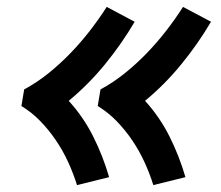

<svg xmlns="http://www.w3.org/2000/svg" viewBox="-20 -623 640 556"><path d="M424 -87Q413 -122 398 -154.5Q383 -187 363 -216.5Q343 -246 318.5 -271.5Q294 -297 263 -316L271 -364Q308 -384 341.5 -411Q375 -438 404.5 -468.5Q434 -499 460.5 -533Q487 -567 510 -603L591 -560Q554 -497 506 -438Q458 -379 400 -331Q442 -285 470.5 -228.5Q499 -172 517 -110ZM203 -87Q192 -122 177 -154.5Q162 -187 142 -216.5Q122 -246 97.5 -271.5Q73 -297 42 -316L50 -364Q87 -384 120.5 -411Q154 -438 183.5 -468.5Q213 -499 239.5 -533Q266 -567 289 -603L370 -560Q333 -497 285 -438Q237 -379 179 -331Q221 -285 249.5 -228.5Q278 -172 296 -110Z"/></svg>

Font: Iosevka XBd Ex Obl
Style: Regular
Weight: 800
Width: 7
Italic angle: -9°
Monospace: yes
Designer: Belleve Invis
Foundry: Belleve Invis
Version: Version 32.5.0; ttfautohint (v1.8.4)